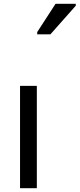

<svg xmlns="http://www.w3.org/2000/svg" viewBox="-20 -986 417 1006"><path d="M173 0H85V-536H173ZM175 -806V-818L271 -966H377V-956L244 -806Z"/></svg>

Font: Noto Sans Tifinagh SIL
Style: Regular
Weight: 400
Designer: JamraPatel
Foundry: JamraPatel LLC
Version: Version 2.006; ttfautohint (v1.8.4.7-5d5b)